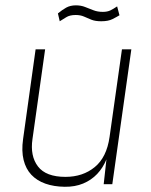

<svg xmlns="http://www.w3.org/2000/svg" viewBox="-20 -706 577 736"><path d="M228 10Q186.5 9.5 154 -2Q121.5 -13.5 100.2 -36Q79 -58.5 70.5 -92.8Q62 -127 68.5 -173L116.5 -517H153L104.5 -173Q95 -108 125.5 -68Q156 -28 231 -28Q297.5 -28 343.2 -65.5Q389 -103 400 -181L447.5 -517H483.5L410.5 0H377.5L388 -95Q375 -63 352.5 -39.2Q330 -15.5 298.8 -2.5Q267.5 10.5 228 10ZM209 -624.5 202 -654.5Q218 -668 233.8 -676.8Q249.5 -685.5 271 -685.5Q290.5 -685.5 306.2 -679.2Q322 -673 338 -666.8Q354 -660.5 374 -660.5Q391.5 -660.5 403.2 -666.2Q415 -672 429 -681.5L438 -647.5Q427.5 -641 411.2 -632.8Q395 -624.5 368 -624.5Q345 -624.5 330.2 -630.5Q315.5 -636.5 302 -642.5Q288.5 -648.5 270 -648.5Q247.5 -648.5 234 -640Q220.5 -631.5 209 -624.5Z"/></svg>

Font: Public Sans Thin
Style: Italic
Weight: 100
Italic angle: -8°
Designer: The Public Sans project authors (U.S. Web Design System). Libre Franklin designed by Pablo Impallari and Rodrigo Fuenzal
Version: Version 2.000